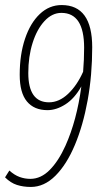

<svg xmlns="http://www.w3.org/2000/svg" viewBox="-22 -730 385 760"><path d="M222 -710Q343 -710 343 -543Q343 -433 325 -333.5Q307 -234 274.5 -156.5Q242 -79 197.5 -34.5Q153 10 100 10Q70 10 45 2Q20 -6 -2 -28L15 -55Q35 -37 55.5 -29.5Q76 -22 98 -22Q140 -22 175 -57.5Q210 -93 237 -153Q282 -253 300 -388Q273 -340 237 -317Q201 -294 166 -294Q113 -294 84.5 -328.5Q56 -363 56 -434Q56 -514 77 -576.5Q98 -639 135.5 -674.5Q173 -710 222 -710ZM90 -441Q90 -325 172 -325Q212 -325 247.5 -358.5Q283 -392 307 -446Q311 -494 311 -541Q311 -679 221 -679Q184 -679 154 -646.5Q124 -614 107 -560Q90 -506 90 -441Z"/></svg>

Font: Georama Condensed ExtraLight
Style: Italic
Weight: 200
Width: 3
Italic angle: -9°
Designer: Jean-Baptiste Levee
Foundry: Production Type
Version: Version 1.000